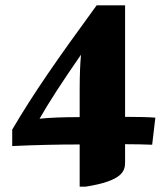

<svg xmlns="http://www.w3.org/2000/svg" viewBox="-20 -703 620 723"><path d="M280 0H302C442 -22 451 -59 451 -92V-160C492 -160 526 -159 553 -158L565 -260C540 -262 502 -263 451 -263V-683H344C192 -475 106 -351 26 -215V-153C111 -157 195 -159 280 -159ZM129 -256C163 -316 215 -396 285 -497C282 -464 280 -421 280 -367V-262C217 -262 166 -260 129 -256Z"/></svg>

Font: Noto Nastaliq Urdu
Style: Bold
Weight: 700
Designer: Monotype Design Team (Patrick Giasson: type design, Kamal Mansour: OpenType code, Glenda Bellarosa). Updated by Simon Co
Foundry: Monotype Imaging Inc., Simon Cozens
Version: Version 3.009